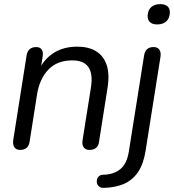

<svg xmlns="http://www.w3.org/2000/svg" viewBox="-20 -722 845 933"><path d="M77.4 6.5Q58.5 6.5 49.7 -6.7Q41 -19.8 44.4 -42.1L109.3 -453Q112.7 -473.4 124.6 -483.4Q136.5 -493.3 155.9 -493.3Q173.8 -493.3 182.3 -481.9Q190.8 -470.4 187.4 -448.1L174.2 -364.5L166.5 -376.2Q191.5 -432.9 239.8 -464.1Q288.2 -495.3 355.4 -495.3Q409.4 -495.3 445.9 -473.6Q482.4 -451.8 497.9 -407.4Q513.4 -362.9 502.4 -294.1L461.2 -32.7Q458.8 -13.4 446.9 -3.5Q435 6.5 414.6 6.5Q395.7 6.5 386.7 -6.1Q377.8 -18.7 381.2 -41.1L421.4 -293.7Q432.6 -361.9 410 -395.2Q387.5 -428.6 331.4 -428.6Q258.1 -428.6 215.2 -383.9Q172.3 -339.2 160.1 -263.5L123.9 -33.8Q118.1 6.5 77.4 6.5ZM484.9 191Q471.3 191.5 462.8 185.1Q454.2 178.8 451.5 169.5Q448.9 160.3 451.3 150.5Q453.7 140.8 461.1 134.2Q468.4 127.6 481.1 127.2Q532.7 126.2 564.8 99.7Q596.9 73.1 606 15L680.3 -453Q683.7 -473.4 695.1 -483.4Q706.5 -493.3 726.4 -493.3Q745.3 -493.3 754.3 -480.9Q763.2 -468.5 759.8 -445.7L687.5 10.5Q678 71.7 653 110.7Q628 149.8 586.7 169.5Q545.3 189.1 484.9 191ZM743.5 -603.3Q720.1 -603.3 708.1 -615Q696.1 -626.8 697.5 -647.8Q699.4 -674.3 715.6 -688.1Q731.7 -701.9 759.2 -701.9Q782.6 -701.9 794.8 -690.5Q807 -679 805.2 -657.5Q803.3 -631.4 787.4 -617.4Q771.4 -603.3 743.5 -603.3Z"/></svg>

Font: Nunito ExtraLight
Style: Italic
Weight: 200
Italic angle: -9°
Designer: Vernon Adams
Foundry: Vernon Adams
Version: Version 3.602